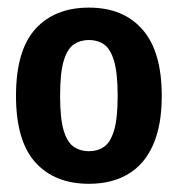

<svg xmlns="http://www.w3.org/2000/svg" viewBox="-20 -768 456 492"><path d="M208 -297Q120 -297 70.5 -352Q21 -407 21 -522.5Q21 -638.5 70.5 -693.5Q120 -748.5 208 -748.5Q296 -748.5 345.2 -692.2Q394.5 -636 394.5 -522.5Q394.5 -446.5 372.2 -396.5Q350 -346.5 308.2 -321.8Q266.5 -297 208 -297ZM208 -380.5Q230 -380.5 246.5 -391.8Q263 -403 272.2 -433.5Q281.5 -464 281.5 -522.5Q281.5 -581 272.2 -612Q263 -643 246.5 -654.2Q230 -665.5 208 -665.5Q186 -665.5 169.2 -654.2Q152.5 -643 143.2 -612Q134 -581 134 -522.5Q134 -464 143.2 -433.5Q152.5 -403 169.2 -391.8Q186 -380.5 208 -380.5Z"/></svg>

Font: Encode Sans SC Condensed SemiBold
Style: Regular
Weight: 600
Width: 3
Designer: Multiple Designers
Foundry: Impallari Type
Version: Version 3.002